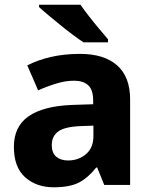

<svg xmlns="http://www.w3.org/2000/svg" viewBox="-20 -786 643 816"><path d="M320 -557Q423 -557 478 -508Q533 -459 533 -364V0H423L393 -74H389Q354 -30 315 -10Q276 10 208 10Q135 10 87 -32.5Q39 -75 39 -162Q39 -248 101 -291.5Q163 -335 285 -340L376 -343V-358Q376 -405 354.5 -424Q333 -443 295 -443Q259 -443 219.5 -431Q180 -419 142 -402L96 -508Q140 -531 196.5 -544Q253 -557 320 -557ZM321 -250Q253 -247 226.5 -226.5Q200 -206 200 -170Q200 -136 219 -120Q238 -104 269 -104Q314 -104 345.5 -131Q377 -158 377 -207V-252ZM322 -766Q337 -744 358.5 -716.5Q380 -689 401.5 -663.5Q423 -638 439 -619V-606H335Q315 -619 289 -638.5Q263 -658 236 -680Q209 -702 185 -722Q161 -742 146 -756V-766Z"/></svg>

Font: Noto Sans Oriya
Style: Bold
Weight: 700
Designer: Amélie Bonet and Sol Matas
Foundry: Google LLC
Version: Version 2.006; ttfautohint (v1.8.4.7-5d5b)